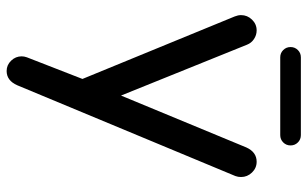

<svg xmlns="http://www.w3.org/2000/svg" viewBox="-190 -484 904 564"><g transform="rotate(90 262.0 -202.0)"><path d="M145.5 186.5Q145.5 178.7 148.4 170.9L211.9 7.8L28.3 -439.5Q24.4 -449.2 24.4 -458Q24.4 -476.6 37.6 -490.2Q50.8 -503.9 69.3 -503.9Q83 -503.9 94.7 -496.1Q106.4 -488.3 111.3 -475.6L260.7 -105.5L413.1 -473.6Q426.8 -503.9 455.1 -503.9Q473.6 -503.9 486.8 -490.2Q500 -476.6 500 -458Q500 -449.2 497.1 -441.4L230.5 199.2Q216.8 230.5 188.5 230.5Q170.9 230.5 158.2 217.3Q145.5 204.1 145.5 186.5ZM148.4 -633.8H377Q389.6 -633.8 398.4 -625Q407.2 -616.2 407.2 -603.5Q407.2 -590.8 398.4 -582Q389.6 -573.2 377 -573.2H148.4Q135.7 -573.2 127 -582Q118.2 -590.8 118.2 -603.5Q118.2 -616.2 127 -625Q135.7 -633.8 148.4 -633.8Z"/></g></svg>

Font: jf-openhuninn-2.0
Style: Regular
Weight: 400
Designer: [Kosugi Maru]
Designed by MOTOYA      

[Varela Round]
Joe Prince (Latin component); Avraham Cornfeld (Hebrew component)
Foundry: justfont CO.,LTD.
Version: 2.0